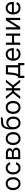

<svg xmlns="http://www.w3.org/2000/svg" viewBox="3162 -3952 946 7310"><g transform="rotate(-90 3635.0 -297.0)"><path d="M298.3 11.4Q242.9 11.4 197.4 -8.9Q152 -29.1 119.5 -65.9Q87 -102.6 69.1 -154.7Q51.1 -206.7 51.1 -269.9Q51.1 -333.8 69.1 -386Q87 -438.2 119.5 -475.1Q152 -512.1 197.4 -532.3Q242.9 -552.6 298.3 -552.6Q353.7 -552.6 399.3 -532.3Q445 -512.1 477.5 -475.1Q509.9 -438.2 527.7 -386Q545.5 -333.8 545.5 -269.9Q545.5 -206.7 527.7 -154.7Q509.9 -102.6 477.5 -65.9Q445 -29.1 399.3 -8.9Q353.7 11.4 298.3 11.4ZM298.3 -63.9Q340.6 -63.9 371.3 -80.8Q402 -97.7 422.1 -125.9Q442.1 -154.1 451.9 -191.6Q461.6 -229 461.6 -269.9Q461.6 -311.1 451.9 -348.5Q442.1 -386 422.1 -414.6Q402 -443.2 371.3 -460.2Q340.6 -477.3 298.3 -477.3Q256.4 -477.3 225.5 -460.2Q194.6 -443.2 174.5 -414.6Q154.5 -386 144.7 -348.5Q134.9 -311.1 134.9 -269.9Q134.9 -229 144.7 -191.6Q154.5 -154.1 174.5 -125.9Q194.6 -97.7 225.5 -80.8Q256.4 -63.9 298.3 -63.9Z M894.9 11.4Q837.4 11.4 791.5 -9.6Q745.7 -30.5 713.8 -68Q681.8 -105.5 664.8 -157.1Q647.7 -208.8 647.7 -269.9Q647.7 -332.4 665.3 -384.2Q682.9 -436.1 715.2 -473.5Q747.5 -511 792.8 -531.8Q838.1 -552.6 893.5 -552.6Q936.8 -552.6 973.9 -540.3Q1011 -528.1 1039.2 -505.7Q1067.5 -483.3 1085.8 -451.9Q1104 -420.5 1109.4 -382.1H1025.6Q1021 -400.9 1010.3 -418Q999.6 -435 983.1 -448.3Q966.6 -461.6 944.6 -469.5Q922.6 -477.3 894.9 -477.3Q858.3 -477.3 828.1 -462.7Q797.9 -448.2 776.5 -421.3Q755 -394.5 743.3 -356.9Q731.5 -319.2 731.5 -272.7Q731.5 -225.5 743.1 -186.8Q754.6 -148.1 775.9 -120.9Q797.2 -93.8 827.4 -78.8Q857.6 -63.9 894.9 -63.9Q919.4 -63.9 940.7 -70.5Q962 -77.1 978.9 -89.3Q995.7 -101.6 1007.8 -119.1Q1019.9 -136.7 1025.6 -159.1H1109.4Q1104 -122.9 1086.8 -91.8Q1069.6 -60.7 1042.1 -37.8Q1014.6 -14.9 977.5 -1.8Q940.3 11.4 894.9 11.4Z M1231.5 -545.5H1454.5Q1498.6 -545.5 1533.9 -535Q1569.2 -524.5 1594.3 -505.5Q1619.3 -486.5 1632.8 -459.9Q1646.3 -433.2 1646.3 -400.6Q1646.3 -375.7 1638.5 -356.5Q1630.7 -337.4 1616.8 -323.5Q1603 -309.7 1583.6 -300.8Q1564.3 -291.9 1541.2 -286.9Q1563.6 -283.7 1585.9 -273.3Q1608.3 -262.8 1626.2 -245.4Q1644.2 -228 1655.2 -203.1Q1666.2 -178.3 1666.2 -146.3Q1666.2 -115.1 1654.1 -88.2Q1642 -61.4 1619.1 -41.7Q1596.2 -22 1563.2 -11Q1530.2 0 1488.6 0H1231.5ZM1488.6 -76.7Q1532 -76.7 1556.5 -97.1Q1581 -117.5 1581 -153.4Q1581 -174.7 1574.6 -191.6Q1568.2 -208.5 1556.3 -220.2Q1544.4 -231.9 1527.3 -238.1Q1510.3 -244.3 1488.6 -244.3H1311.1V-76.7ZM1454.5 -316.8Q1479.8 -316.8 1499.8 -322.1Q1519.9 -327.4 1533.7 -337.5Q1547.6 -347.7 1555 -362.2Q1562.5 -376.8 1562.5 -394.9Q1562.5 -411.9 1555 -425.6Q1547.6 -439.3 1533.7 -448.9Q1519.9 -458.5 1499.8 -463.6Q1479.8 -468.8 1454.5 -468.8H1311.1V-316.8Z M2014.2 11.4Q1958.8 11.4 1913.4 -8.9Q1867.9 -29.1 1835.4 -65.9Q1802.9 -102.6 1785 -154.7Q1767 -206.7 1767 -269.9Q1767 -333.8 1785 -386Q1802.9 -438.2 1835.4 -475.1Q1867.9 -512.1 1913.4 -532.3Q1958.8 -552.6 2014.2 -552.6Q2069.6 -552.6 2115.2 -532.3Q2160.9 -512.1 2193.4 -475.1Q2225.9 -438.2 2243.6 -386Q2261.4 -333.8 2261.4 -269.9Q2261.4 -206.7 2243.6 -154.7Q2225.9 -102.6 2193.4 -65.9Q2160.9 -29.1 2115.2 -8.9Q2069.6 11.4 2014.2 11.4ZM2014.2 -63.9Q2056.5 -63.9 2087.2 -80.8Q2117.9 -97.7 2138 -125.9Q2158 -154.1 2167.8 -191.6Q2177.6 -229 2177.6 -269.9Q2177.6 -311.1 2167.8 -348.5Q2158 -386 2138 -414.6Q2117.9 -443.2 2087.2 -460.2Q2056.5 -477.3 2014.2 -477.3Q1972.3 -477.3 1941.4 -460.2Q1910.5 -443.2 1890.4 -414.6Q1870.4 -386 1860.6 -348.5Q1850.9 -311.1 1850.9 -269.9Q1850.9 -229 1860.6 -191.6Q1870.4 -154.1 1890.4 -125.9Q1910.5 -97.7 1941.4 -80.8Q1972.3 -63.9 2014.2 -63.9Z M2836.6 -698.9Q2818.2 -680.8 2795.1 -671.3Q2772 -661.9 2744.3 -657.5Q2716.6 -653.1 2684.1 -652Q2651.6 -650.9 2613.6 -649.1Q2571 -647.7 2539.6 -632.8Q2508.2 -617.9 2486.5 -590.2Q2464.8 -562.5 2452.6 -522.2Q2440.3 -481.9 2436.1 -429H2443.2Q2457 -454.5 2476.6 -473.4Q2496.1 -492.2 2519.7 -504.4Q2543.3 -516.7 2570.1 -522.5Q2596.9 -528.4 2625 -528.4Q2672.9 -528.4 2714.1 -511.5Q2755.3 -494.7 2785.7 -461.5Q2816.1 -428.3 2833.5 -379.3Q2850.9 -330.3 2850.9 -265.6Q2850.9 -201.3 2833.5 -150Q2816.1 -98.7 2784.1 -62.9Q2752.1 -27 2707.4 -7.8Q2662.6 11.4 2608 11.4Q2553.3 11.4 2508.2 -8.2Q2463.1 -27.7 2430.9 -66.4Q2398.8 -105.1 2381.2 -162.5Q2363.6 -219.8 2363.6 -295.5V-353.7Q2363.6 -535.9 2425.6 -630Q2487.6 -724.1 2612.2 -727.3Q2628.6 -728 2643.5 -728Q2658.4 -728 2671.9 -728Q2692.8 -728 2710.8 -728.2Q2728.7 -728.3 2744 -730.5Q2759.2 -732.6 2771.7 -737Q2784.1 -741.5 2794 -750ZM2608 -63.9Q2644.9 -63.9 2674.4 -78.1Q2703.8 -92.3 2724.4 -118.6Q2745 -144.9 2756 -182.2Q2767 -219.5 2767 -265.6Q2767 -310.4 2756 -345.3Q2745 -380.3 2724.3 -404.3Q2703.5 -428.3 2673.7 -440.7Q2643.8 -453.1 2606.5 -453.1Q2570 -453.1 2540.8 -440.7Q2511.7 -428.3 2491.1 -404.3Q2470.5 -380.3 2459.3 -345.3Q2448.2 -310.4 2447.4 -265.6Q2447.4 -219.8 2458.6 -182.5Q2469.8 -145.2 2490.6 -119Q2511.4 -92.7 2541 -78.3Q2570.7 -63.9 2608 -63.9Z M3200.3 11.4Q3144.9 11.4 3099.4 -8.9Q3054 -29.1 3021.5 -65.9Q2989 -102.6 2971.1 -154.7Q2953.1 -206.7 2953.1 -269.9Q2953.1 -333.8 2971.1 -386Q2989 -438.2 3021.5 -475.1Q3054 -512.1 3099.4 -532.3Q3144.9 -552.6 3200.3 -552.6Q3255.7 -552.6 3301.3 -532.3Q3346.9 -512.1 3379.4 -475.1Q3411.9 -438.2 3429.7 -386Q3447.4 -333.8 3447.4 -269.9Q3447.4 -206.7 3429.7 -154.7Q3411.9 -102.6 3379.4 -65.9Q3346.9 -29.1 3301.3 -8.9Q3255.7 11.4 3200.3 11.4ZM3200.3 -63.9Q3242.5 -63.9 3273.3 -80.8Q3304 -97.7 3324 -125.9Q3344.1 -154.1 3353.9 -191.6Q3363.6 -229 3363.6 -269.9Q3363.6 -311.1 3353.9 -348.5Q3344.1 -386 3324 -414.6Q3304 -443.2 3273.3 -460.2Q3242.5 -477.3 3200.3 -477.3Q3158.4 -477.3 3127.5 -460.2Q3096.6 -443.2 3076.5 -414.6Q3056.5 -386 3046.7 -348.5Q3036.9 -311.1 3036.9 -269.9Q3036.9 -229 3046.7 -191.6Q3056.5 -154.1 3076.5 -125.9Q3096.6 -97.7 3127.5 -80.8Q3158.4 -63.9 3200.3 -63.9Z M3740.1 -277 3521.3 -545.5H3620.7L3802.6 -312.5H3848V-545.5H3931.8V-312.5H3975.9L4157.7 -545.5H4257.1L4039.8 -277L4259.9 0H4159.1L3974.4 -234.4H3931.8V0H3848V-234.4H3805.4L3619.3 0H3518.5Z M4321 -78.1H4366.5Q4383.2 -95.5 4395.2 -115.4Q4407.3 -135.3 4416.4 -163.9Q4425.4 -192.5 4431.8 -232.4Q4438.2 -272.4 4443.2 -329.5L4461.6 -545.5H4808.2V-78.1H4892V156.2H4808.2V0H4404.8V156.2H4321ZM4724.4 -78.1V-467.3H4539.8L4525.6 -329.5Q4521.3 -286.9 4516.2 -249.3Q4511 -211.6 4503.7 -180Q4496.4 -148.4 4486.3 -122.7Q4476.2 -96.9 4461.6 -78.1Z M5231.5 11.4Q5172.6 11.4 5125.4 -8.9Q5078.1 -29.1 5045.3 -65.9Q5012.4 -102.6 4994.9 -154.1Q4977.3 -205.6 4977.3 -268.5Q4977.3 -331.3 4994.9 -383.5Q5012.4 -435.7 5044.7 -473.4Q5077.1 -511 5122.3 -531.8Q5167.6 -552.6 5223 -552.6Q5251.4 -552.6 5279.8 -546.5Q5308.2 -540.5 5334.3 -527Q5360.4 -513.5 5382.8 -492.4Q5405.2 -471.2 5421.9 -440.9Q5438.6 -410.5 5448 -370.6Q5457.4 -330.6 5457.4 -279.8V-244.3H5061.4Q5062.9 -200.6 5075.8 -166.9Q5088.8 -133.2 5111.2 -110.3Q5133.5 -87.4 5164.1 -75.6Q5194.6 -63.9 5231.5 -63.9Q5280.9 -63.9 5316.4 -85.2Q5351.9 -106.5 5367.9 -149.1L5448.9 -126.4Q5439.3 -95.5 5419.7 -70.1Q5400.2 -44.7 5372.2 -26.6Q5344.1 -8.5 5308.6 1.4Q5273.1 11.4 5231.5 11.4ZM5372.2 -316.8Q5372.2 -351.6 5361.7 -380.9Q5351.2 -410.2 5331.7 -431.6Q5312.1 -453.1 5284.6 -465.2Q5257.1 -477.3 5223 -477.3Q5187.1 -477.3 5158.2 -464.1Q5129.3 -451 5108.5 -428.8Q5087.7 -406.6 5075.6 -377.7Q5063.6 -348.7 5061.4 -316.8Z M5669 -311.1H5930.4V-545.5H6014.2V0H5930.4V-233H5669V0H5585.2V-545.5H5669Z M6514.2 -545.5H6610.8V0H6527V-421.9L6265.6 0H6167.6V-545.5H6251.4V-123.6Z M6992.9 11.4Q6933.9 11.4 6886.7 -8.9Q6839.5 -29.1 6806.6 -65.9Q6773.8 -102.6 6756.2 -154.1Q6738.6 -205.6 6738.6 -268.5Q6738.6 -331.3 6756.2 -383.5Q6773.8 -435.7 6806.1 -473.4Q6838.4 -511 6883.7 -531.8Q6929 -552.6 6984.4 -552.6Q7012.8 -552.6 7041.2 -546.5Q7069.6 -540.5 7095.7 -527Q7121.8 -513.5 7144.2 -492.4Q7166.5 -471.2 7183.2 -440.9Q7199.9 -410.5 7209.3 -370.6Q7218.8 -330.6 7218.8 -279.8V-244.3H6822.8Q6824.2 -200.6 6837.2 -166.9Q6850.1 -133.2 6872.5 -110.3Q6894.9 -87.4 6925.4 -75.6Q6956 -63.9 6992.9 -63.9Q7042.3 -63.9 7077.8 -85.2Q7113.3 -106.5 7129.3 -149.1L7210.2 -126.4Q7200.6 -95.5 7181.1 -70.1Q7161.6 -44.7 7133.5 -26.6Q7105.5 -8.5 7070 1.4Q7034.4 11.4 6992.9 11.4ZM7133.5 -316.8Q7133.5 -351.6 7123 -380.9Q7112.6 -410.2 7093 -431.6Q7073.5 -453.1 7046 -465.2Q7018.5 -477.3 6984.4 -477.3Q6948.5 -477.3 6919.6 -464.1Q6890.6 -451 6869.9 -428.8Q6849.1 -406.6 6837 -377.7Q6824.9 -348.7 6822.8 -316.8Z"/></g></svg>

Font: Interop
Style: Regular
Weight: 400
Designer: Rasmus Andersson, Google, Jang Haemin
Foundry: jhaemin
Version: Version 1.008